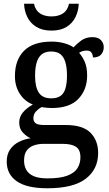

<svg xmlns="http://www.w3.org/2000/svg" viewBox="-20 -770 585 1029"><path d="M233 239Q124 239 70 201.5Q16 164 16 96Q16 58 33.5 32Q51 6 80 -9Q109 -24 144 -29Q122 -39 102.5 -59.5Q83 -80 83 -113Q83 -143 101.5 -166Q120 -189 156 -210Q112 -227 86 -267.5Q60 -308 60 -362Q60 -449 109 -498Q158 -547 257 -547Q294 -547 325.5 -538Q357 -529 374 -516Q390 -534 415 -552.5Q440 -571 475 -571Q506 -571 521 -555Q536 -539 536 -517Q536 -495 522.5 -478.5Q509 -462 478 -462Q478 -476 470.5 -487.5Q463 -499 445 -499Q432 -499 422.5 -496Q413 -493 404 -487Q422 -467 434.5 -438Q447 -409 447 -365Q447 -290 400.5 -240.5Q354 -191 257 -191Q246 -191 229.5 -192.5Q213 -194 203 -196Q186 -187 172.5 -172.5Q159 -158 159 -136Q159 -119 171 -109.5Q183 -100 218 -100H332Q424 -100 465 -58.5Q506 -17 506 50Q506 137 439.5 188Q373 239 233 239ZM235 186Q302 186 340.5 171.5Q379 157 395 131.5Q411 106 411 73Q411 32 387 16.5Q363 1 316 1H212Q187 1 163.5 8.5Q140 16 124.5 35Q109 54 109 91Q109 119 121 140.5Q133 162 160.5 174Q188 186 235 186ZM254 -243Q286 -243 304.5 -256Q323 -269 331 -297Q339 -325 339 -365Q339 -407 330.5 -436Q322 -465 304 -479.5Q286 -494 254 -494Q223 -494 204 -479Q185 -464 176.5 -435Q168 -406 168 -364Q168 -304 188 -273.5Q208 -243 254 -243ZM256 -606Q207 -606 174.5 -626Q142 -646 126 -679.5Q110 -713 109 -750H162Q170 -714 194.5 -698Q219 -682 256 -682Q293 -682 317.5 -698Q342 -714 350 -750H402Q401 -713 385 -679.5Q369 -646 337 -626Q305 -606 256 -606Z"/></svg>

Font: Noto Rashi Hebrew Medium
Style: Regular
Weight: 500
Version: Version 1.006